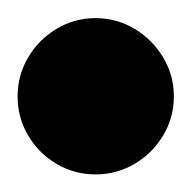

<svg xmlns="http://www.w3.org/2000/svg" viewBox="-57 -1318 215 215"><path d="M-37.3 -1210Q-37.3 -1186.3 -25.5 -1166.3Q-13.7 -1146.3 6.3 -1134.5Q26.3 -1122.7 50 -1122.7Q73.7 -1122.7 93.7 -1134.5Q113.7 -1146.3 125.7 -1166.3Q137.7 -1186.3 137.7 -1210Q137.7 -1233.7 125.7 -1253.7Q113.7 -1273.7 93.7 -1285.7Q73.7 -1297.7 50 -1297.7Q26.3 -1297.7 6.3 -1285.7Q-13.7 -1273.7 -25.5 -1253.7Q-37.3 -1233.7 -37.3 -1210Z"/></svg>

Font: Linefont Thin
Style: Regular
Weight: 100
Monospace: yes
Version: Version 3.002;gftools[0.9.33]